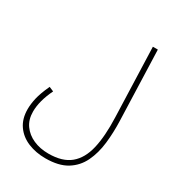

<svg xmlns="http://www.w3.org/2000/svg" viewBox="-219 -845 1103 1205"><g transform="rotate(30 333.0 -242.0)"><path d="M46 18Q46 -19 56 -63Q66 -107 96 -172L129 -158Q83 -63 83 14Q83 72 111.5 112Q140 152 188.5 173.5Q237 195 298 195Q399 195 455 148.5Q511 102 532 11.5Q553 -79 548 -212L531 -714H567L584 -208Q587 -124 578 -45.5Q569 33 539 95.5Q509 158 450.5 194Q392 230 296 230Q227 230 170 206.5Q113 183 79.5 135.5Q46 88 46 18Z"/></g></svg>

Font: Noto Sans Arabic UI XLt
Style: Regular
Weight: 200
Designer: Monotype Design Team, Nadine Chahine and Nizar Qandah
Foundry: Monotype Imaging Inc.
Version: Version 2.010; ttfautohint (v1.8.4.7-5d5b)